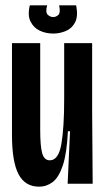

<svg xmlns="http://www.w3.org/2000/svg" viewBox="-20 -690 395 721"><path d="M127 11Q74 11 49.5 -36Q25 -83 25 -183V-528H131V-202Q131 -141 138.5 -114.5Q146 -88 167 -88Q200 -88 210.5 -149.5Q221 -211 221 -317V-528H326V-272L328 0H234L243 -197H235Q231 -114 216 -69Q201 -24 178 -6.5Q155 11 127 11ZM92 -670H157Q150 -644 159 -635Q168 -626 180 -626Q191 -626 199.5 -634.5Q208 -643 202 -670H266Q274 -629 262 -606Q250 -583 227 -573.5Q204 -564 180 -564Q152 -564 129 -575Q106 -586 94.5 -609.5Q83 -633 92 -670Z"/></svg>

Font: Bricolage Grotesque 96pt Condensed Medium
Style: Regular
Weight: 500
Width: 3
Designer: Mathieu Triay
Foundry: Atelier Triay
Version: Version 1.001; ttfautohint (v1.8.4.7-5d5b);gftools[0.9.33.de